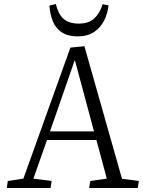

<svg xmlns="http://www.w3.org/2000/svg" viewBox="-20 -940 717 960"><path d="M402 -709 590 -46 674 -35 669 0H426L431 -35L514 -47L462 -240H215L147 -47L238 -35L233 0H14L19 -35L97 -47L332 -702ZM230 -283H450L355 -637H353ZM259 -920Q271 -870 297.5 -846Q324 -822 374 -822Q424 -822 452 -848.5Q480 -875 493 -919L523 -913Q518 -872 500.5 -837Q483 -802 450.5 -780Q418 -758 368 -758Q320 -758 289.5 -778Q259 -798 244.5 -833Q230 -868 227 -912Z"/></svg>

Font: Literata 24pt Light
Style: Italic
Weight: 300
Italic angle: -2°
Designer: Latin by Veronika Burian and Jose Scaglione. Greek by Irene Vlachou. Cyrillic by Vera Evstafieva
Foundry: TypeTogether
Version: Version 3.103;gftools[0.9.29]